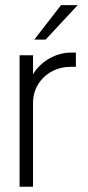

<svg xmlns="http://www.w3.org/2000/svg" viewBox="-20 -710 334 730"><path d="M275.5 -690.5 153.5 -559.5H110.5L212 -690.5ZM54.5 -500H105.5V-428Q130.5 -467.5 169.8 -488.8Q209 -510 249 -510H268.5V-456H250Q209.5 -456 176.8 -438.2Q144 -420.5 124.8 -389Q105.5 -357.5 105.5 -316.5V0H54.5Z"/></svg>

Font: Overused Grotesk Light
Style: Regular
Weight: 300
Version: Version 0.004